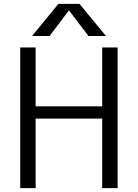

<svg xmlns="http://www.w3.org/2000/svg" viewBox="-20 -977 716 997"><path d="M165 -730.5V-424.8H510.7V-730.5H590.8V0H510.7V-361.3H165V0H85V-730.5ZM530.3 -790H439.5L338.9 -921.9H336.9L237.3 -790H146.5L283.2 -957H392.6Z"/></svg>

Font: Gen Shin Gothic Normal
Style: Regular
Weight: 300
Designer: [Source Han Sans]
Ryoko NISHIZUKA  (kana & ideographs); Paul D. Hunt (Latin, Greek & Cyrillic); Wenlong ZHANG  (bopomofo
Version: Version 1.002.20150607